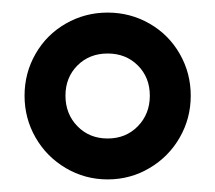

<svg xmlns="http://www.w3.org/2000/svg" viewBox="-20 -676 342 305"><path d="M19 -524Q19 -560 36.5 -590.5Q54 -621 84.5 -638.5Q115 -656 151 -656Q187 -656 217.5 -638.5Q248 -621 265.5 -590.5Q283 -560 283 -524Q283 -488 265.5 -457.5Q248 -427 217.5 -409Q187 -391 151 -391Q115 -391 84.5 -409Q54 -427 36.5 -457.5Q19 -488 19 -524ZM218 -524Q218 -553 199 -572Q180 -591 151 -591Q122 -591 103 -572Q84 -553 84 -524Q84 -495 103 -475.5Q122 -456 151 -456Q180 -456 199 -475.5Q218 -495 218 -524Z"/></svg>

Font: Alegreya ExtraBold
Style: Regular
Weight: 800
Designer: Juan Pablo del Peral
Foundry: Huerta Tipografica
Version: Version 2.007; ttfautohint (v1.6)